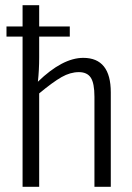

<svg xmlns="http://www.w3.org/2000/svg" viewBox="-20 -720 509 740"><path d="M301 -497Q407 -497 407 -364V0H344V-347Q344 -399 330 -420.5Q316 -442 284 -442Q251 -442 217.5 -423Q184 -404 131 -360V0H67V-579H5V-618H67V-700H131V-618H249V-579H131V-499Q131 -450 126 -405Q221 -497 301 -497Z"/></svg>

Font: exo2condensed_l
Style: Regular
Weight: 300
Width: 3
Designer: Natanael Gama
Version: Version 1.001;PS 001.001;hotconv 1.0.70;makeotf.lib2.5.58329